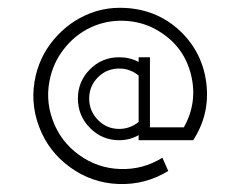

<svg xmlns="http://www.w3.org/2000/svg" viewBox="-20 -572 585 493"><path d="M288 -552Q316 -552 343 -546Q402 -532 445 -490Q501 -435 510 -356.5Q519 -278 476 -212H364H336V-225Q313 -212 286 -212Q242 -212 211 -243.5Q180 -275 180 -319Q180 -363 211 -394Q242 -425 286 -425Q313 -425 336 -413V-425H365V-245H452Q488 -309 470.5 -380Q453 -451 391 -490Q354 -514 308.5 -518Q263 -522 222 -505.5Q181 -489 151 -454.5Q121 -420 110 -377Q95 -320 115 -264.5Q135 -209 182.5 -174.5Q230 -140 288.5 -138Q347 -136 397 -167L412 -133Q353 -97 284.5 -99.5Q216 -102 160 -142.5Q104 -183 80 -247.5Q56 -312 72 -379Q86 -437 127.5 -481Q169 -525 226 -543Q256 -552 288 -552ZM286 -396Q254 -396 231.5 -373.5Q209 -351 209 -319Q209 -287 231.5 -264Q254 -241 286 -241Q314 -241 336 -259V-378Q314 -396 286 -396Z"/></svg>

Font: HiLo-Deco
Style: Deco
Weight: 500
Version: Version 001.000